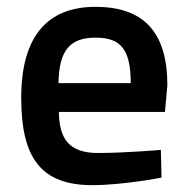

<svg xmlns="http://www.w3.org/2000/svg" viewBox="-20 -531 548 561"><path d="M151 -288C152 -384 185 -421 259 -421C332 -421 362 -388 362 -288H151ZM266 -84C183 -84 153 -124 152 -204H462L469 -282C469 -438 399 -511 259 -511C121 -511 42 -428 42 -245C42 -69 100 10 250 10C338 10 452 -12 452 -12L450 -93C450 -93 345 -84 266 -84Z"/></svg>

Font: RazerF5 SemiBold
Style: Regular
Weight: 600
Foundry: Razer Inc.
Version: Version 2